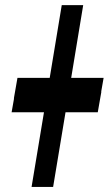

<svg xmlns="http://www.w3.org/2000/svg" viewBox="-20 -739 430 759"><path d="M25.9 -295.1 35.5 -349.8H34.8L49 -431.1H176.5L224.1 -718.8H308.9L261.4 -431.1H389.6L380 -376.4H380.7L366.5 -295.1H239L190 0H104.8L153.8 -295.1Z"/></svg>

Font: Inter P Semi Bold
Style: Italic
Weight: 600
Italic angle: 9.39999°
Designer: Rasmus Andersson
Foundry: rsms
Version: Version 3.018;git-588b23468